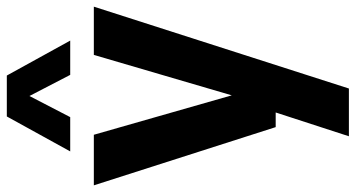

<svg xmlns="http://www.w3.org/2000/svg" viewBox="-266 -582 1068 577"><g transform="rotate(-90 268.5 -294.0)"><path d="M174.5 0 -0.5 -546.5H151.5L270 -132L391.5 -546.5H536.5L290.5 220H147L218.5 0ZM101.5 -617.5 206.5 -808H329.5L434.5 -617.5H331.5L268 -740L204.5 -617.5Z"/></g></svg>

Font: Encode Sans Semi Condensed
Style: Bold
Weight: 700
Width: 4
Designer: Multiple Designers
Foundry: Impallari Type
Version: Version 3.000; ttfautohint (v1.8.3) -l 8 -r 50 -G 200 -x 14 